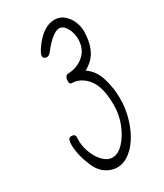

<svg xmlns="http://www.w3.org/2000/svg" viewBox="-174 -703 696 817"><g transform="rotate(-30 174.0 -294.5)"><path d="M143 44Q83 35 57 -28Q32 -88 32 -137Q32 -152 35.5 -160.5Q39 -169 51 -169Q71 -169 68 -147Q66 -114 78 -80.5Q90 -47 111.5 -24.5Q133 -2 157 -2Q185 -2 211.5 -30Q238 -58 255.5 -101.5Q273 -145 273 -192Q273 -273 248 -312Q234 -335 212 -349Q190 -363 167 -363Q154 -363 154 -376Q153 -387 157.5 -396.5Q162 -406 172 -406Q219 -408 250.5 -436.5Q282 -465 282 -513Q282 -542 268 -567Q254 -592 234 -592Q221 -592 205 -581Q189 -570 175.5 -555.5Q162 -541 153 -529Q144 -518 139 -515Q134 -512 130 -512Q120 -512 115.5 -516.5Q111 -521 111 -525Q111 -530 114.5 -539Q118 -548 130 -565Q155 -600 181.5 -617Q208 -634 234 -634Q261 -634 280 -618Q299 -602 309.5 -578Q320 -554 320 -529Q320 -477 301.5 -439Q283 -401 242 -380Q280 -355 295 -305Q310 -255 310 -205Q310 -154 296 -107Q282 -60 258.5 -24.5Q235 11 205 29.5Q175 48 143 44Z"/></g></svg>

Font: Square Peg
Style: Regular
Weight: 400
Designer: Robert E. Leuschke
Foundry: Robert E. Leuschke
Version: Version 1.010; ttfautohint (v1.8.4.7-5d5b)